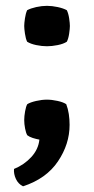

<svg xmlns="http://www.w3.org/2000/svg" viewBox="-20 -470 322 658"><path d="M207 -113Q213 -97.5 215.8 -79.2Q218.5 -61 218.5 -42Q218.5 24 178.5 83.2Q138.5 142.5 59 168.5Q42.5 160.5 34.5 143.2Q26.5 126 28 109Q62.5 95 87 68.5Q111.5 42 115 8.5Q104 6.5 92.2 2.8Q80.5 -1 73.5 -6.5Q69 -14 66 -29.5Q63 -45 63 -58.5Q63 -71.5 66 -88.5Q69 -105.5 73.5 -113Q84 -119.5 103.8 -124Q123.5 -128.5 140.5 -128.5Q157.5 -128.5 177 -124.2Q196.5 -120 207 -113ZM63 -381Q63 -390 65.5 -407Q68 -424 73 -435Q85 -441.5 104.2 -445.8Q123.5 -450 141 -450Q158 -450 177.8 -445.8Q197.5 -441.5 209 -435Q214.5 -424 217 -407Q219.5 -390 219.5 -381Q219.5 -372 217 -354.8Q214.5 -337.5 209 -327Q197.5 -319.5 177.8 -315.5Q158 -311.5 141 -311.5Q123.5 -311.5 104.2 -315.5Q85 -319.5 73 -327Q68 -337.5 65.5 -354.8Q63 -372 63 -381Z"/></svg>

Font: Signika Negative SC SemiBold
Style: Regular
Weight: 600
Designer: Anna Giedryś
Foundry: Anna Giedryś
Version: Version 2.000; ttfautohint (v1.8.3) -l 8 -r 50 -G 200 -x 9 -